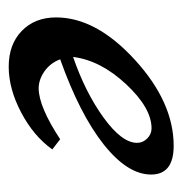

<svg xmlns="http://www.w3.org/2000/svg" viewBox="-9 -410 419 441"><g transform="rotate(90 200.5 -189.5)"><path d="M20 -108.9Q20 -200.7 117.4 -289.8Q214.8 -378.9 314.9 -378.9Q380.9 -378.9 380.9 -327.1Q380.9 -272.9 311.5 -218Q242.2 -163.1 116.2 -118.2Q125 -95.2 144 -82Q163.1 -68.8 183.1 -68.8Q225.6 -69.3 299.8 -118.2L323.2 -100.1Q292.5 -57.1 238.3 -28.6Q184.1 0 133.1 0Q82 0 51 -30Q20 -60.1 20 -108.9ZM110.8 -147.9Q191.9 -175.8 250 -217.8Q308.1 -259.8 308.1 -294.9Q308.1 -308.1 298.1 -318.1Q288.1 -328.1 274.9 -328.1Q228 -328.1 173.3 -269.5Q118.7 -210.9 110.8 -147.9Z"/></g></svg>

Font: Marck Script
Style: Regular
Weight: 400
Designer: Denis Masharov, Marck Fogel
Foundry: Denis Masharov
Version: Version 1.002